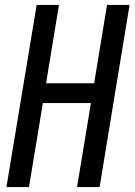

<svg xmlns="http://www.w3.org/2000/svg" viewBox="-20 -755 543 775"><path d="M6 0 128 -735H218L166 -419H360L412 -735H503L382 0H291L347 -339H153L97 0Z"/></svg>

Font: Iosevka SS04 Medium Oblique
Style: Regular
Weight: 500
Italic angle: -9°
Monospace: yes
Designer: Belleve Invis
Foundry: Belleve Invis
Version: Version 19.0.0; ttfautohint (v1.8.4)